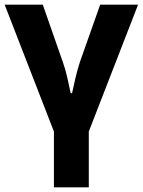

<svg xmlns="http://www.w3.org/2000/svg" viewBox="-20 -566 614 826"><path d="M362 240H212V0L0 -546H164L250 -300Q261 -270 270 -230Q279 -190 284 -165H290Q295 -190 304.5 -230Q314 -270 324 -300L411 -546H574L362 0Z"/></svg>

Font: Noto IKEA Arabic
Style: Bold
Weight: 700
Designer: Monotype Design Team
Foundry: Monotype Imaging Inc.
Version: Version 1.200